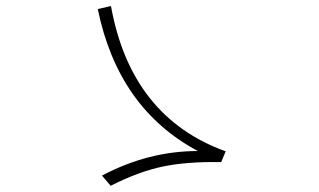

<svg xmlns="http://www.w3.org/2000/svg" viewBox="-20 -675 1040 626"><path d="M312.5 -102.5Q463.9 -182.6 625 -182.6Q365.2 -321.3 298.8 -645.5L341.8 -655.3Q407.2 -293 715.8 -181.6L701.2 -146.5Q587.9 -148.4 509.8 -131.8Q431.6 -115.2 340.8 -69.3Z"/></svg>

Font: Gothic A1 ExtraLight
Style: Regular
Weight: 275
Designer: HanYang I&C Co.,Ltd.
Foundry: HanYang I&C Co.,Ltd.
Version: Version 2.50